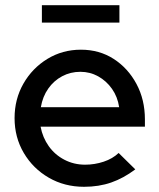

<svg xmlns="http://www.w3.org/2000/svg" viewBox="-20 -709 613 738"><path d="M303 9Q228 9 167.5 -26Q107 -61 71.5 -121Q36 -181 36 -255Q36 -328 70 -387.5Q104 -447 162 -482.5Q220 -518 291 -518Q362 -518 417 -482.5Q472 -447 504.5 -386.5Q537 -326 537 -250V-222H136Q144 -180 167.5 -147Q191 -114 227.5 -95Q264 -76 307 -76Q344 -76 378.5 -87.5Q413 -99 436 -121L500 -58Q455 -24 407.5 -7.5Q360 9 303 9ZM137 -297H438Q432 -337 410.5 -367.5Q389 -398 357.5 -415.5Q326 -433 289 -433Q251 -433 219 -416Q187 -399 165.5 -368.5Q144 -338 137 -297ZM141 -622V-689H439V-622Z"/></svg>

Font: Red Hat Display SemiBold
Style: Regular
Weight: 600
Designer: Pentagram, MCKL
Foundry: Pentagram, MCKL
Version: Version 1.023